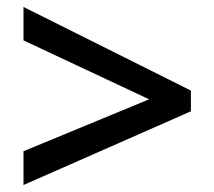

<svg xmlns="http://www.w3.org/2000/svg" viewBox="-20 -635 611 547"><path d="M46.9 -107.9 523.9 -317.9V-377L46.9 -615.2V-520L404.8 -352.1L46.9 -204.1Z"/></svg>

Font: Samim Medium
Style: Regular
Weight: 500
Foundry: DejaVu fonts team - Redesigned by Saber Rastikerdar
Version: Version 4.0.5